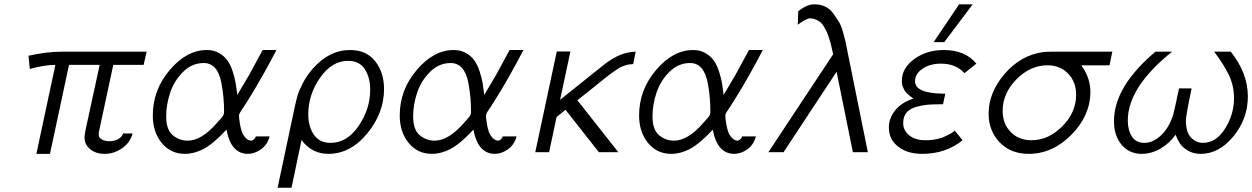

<svg xmlns="http://www.w3.org/2000/svg" viewBox="-20 -715 5882 902"><path d="M113.8 -453.1Q197.8 -472.2 270 -472.2H668.9L654.8 -410.2H512.2L444.8 -96.2Q443.8 -90.3 443.8 -82Q443.8 -67.9 458 -59.8Q472.2 -51.8 494.1 -51.8Q518.1 -51.8 533.9 -60.8Q549.8 -69.8 554.2 -79.1L558.1 -87.9H603Q590.8 -43.9 553 -18.1Q515.1 7.8 471.2 7.8Q431.2 7.8 404.1 -13.7Q377 -35.2 377 -69.8Q377 -77.6 381.8 -104L448.2 -410.2H304.2L214.8 7.8H150.9L240.2 -410.2Q189.5 -410.2 120.1 -391.1Z M697.8 -172.9Q697.8 -292 777.3 -386Q856.9 -480 951.7 -480Q984.9 -480 1010.3 -465.1Q1035.6 -450.2 1049.8 -429.2Q1064 -408.2 1073.5 -378.2Q1083 -348.1 1086.9 -325.7Q1090.8 -303.2 1093.8 -278.8Q1094.7 -272 1094.7 -269L1150.9 -363.8L1213.9 -480H1278.8Q1248 -420.9 1220.9 -372.6Q1193.8 -324.2 1176.3 -295.2Q1158.7 -266.1 1144.8 -243.7Q1130.9 -221.2 1123.3 -210.2Q1115.7 -199.2 1110.8 -191.7Q1106 -184.1 1104.5 -179.9Q1103 -175.8 1103 -171.9Q1103 -167 1103.5 -159.4Q1104 -151.9 1107.4 -131.8Q1110.8 -111.8 1116.2 -96.4Q1121.6 -81.1 1133.3 -68.1Q1145 -55.2 1159.7 -54.2Q1165.5 -54.2 1171.1 -59.1Q1176.8 -64 1179.7 -68.8L1181.6 -74.2H1246.6Q1235.4 -33.2 1205.1 -12.7Q1174.8 7.8 1145 7.8Q1064.9 7.8 1043.9 -106Q982.9 -40 936 -15.1Q892.1 7.8 848.6 7.8Q781.7 7.8 739.7 -43.5Q697.8 -94.7 697.8 -172.9ZM760.7 -168Q760.7 -106 791.3 -80.1Q821.8 -54.2 861.8 -54.2Q926.8 -54.2 999 -137.2Q1002.9 -142.1 1008.3 -147.9Q1013.7 -153.8 1016.4 -156.5Q1019 -159.2 1022 -163.1Q1024.9 -167 1026.4 -168.9Q1027.8 -170.9 1029.3 -173.8Q1030.8 -176.8 1031.2 -179Q1031.7 -181.2 1032.2 -183.6Q1032.7 -186 1032.7 -189Q1032.7 -260.7 1020 -326.2Q1002 -418.9 937 -418.9Q881.8 -418.9 839.8 -377Q797.9 -335 779.3 -279.1Q760.7 -223.1 760.7 -168Z M1284.2 167 1364.3 -210.9Q1372.1 -246.1 1378.2 -267.1Q1384.3 -288.1 1402.8 -324.5Q1421.4 -360.8 1449.2 -392.1Q1526.4 -480 1624.5 -480Q1701.7 -480 1742.9 -427Q1784.2 -374 1784.2 -296.9Q1784.2 -184.1 1705.3 -88.1Q1626.5 7.8 1522.5 7.8Q1445.3 7.8 1396.5 -57.1L1349.6 167ZM1428.2 -178.2Q1428.2 -121.1 1454.3 -82.5Q1480.5 -43.9 1533.2 -43.9Q1610.4 -43.9 1664.8 -123.5Q1719.2 -203.1 1719.2 -293.9Q1719.2 -351.1 1693.8 -390.1Q1668.5 -429.2 1615.2 -429.2Q1539.1 -429.2 1483.6 -349.6Q1428.2 -270 1428.2 -178.2Z M1857.9 -172.9Q1857.9 -292 1937.5 -386Q2017.1 -480 2111.8 -480Q2145 -480 2170.4 -465.1Q2195.8 -450.2 2210 -429.2Q2224.1 -408.2 2233.6 -378.2Q2243.2 -348.1 2247.1 -325.7Q2251 -303.2 2253.9 -278.8Q2254.9 -272 2254.9 -269L2311 -363.8L2374 -480H2439Q2408.2 -420.9 2381.1 -372.6Q2354 -324.2 2336.4 -295.2Q2318.8 -266.1 2304.9 -243.7Q2291 -221.2 2283.4 -210.2Q2275.9 -199.2 2271 -191.7Q2266.1 -184.1 2264.6 -179.9Q2263.2 -175.8 2263.2 -171.9Q2263.2 -167 2263.7 -159.4Q2264.2 -151.9 2267.6 -131.8Q2271 -111.8 2276.4 -96.4Q2281.7 -81.1 2293.5 -68.1Q2305.2 -55.2 2319.8 -54.2Q2325.7 -54.2 2331.3 -59.1Q2336.9 -64 2339.8 -68.8L2341.8 -74.2H2406.7Q2395.5 -33.2 2365.2 -12.7Q2335 7.8 2305.2 7.8Q2225.1 7.8 2204.1 -106Q2143.1 -40 2096.2 -15.1Q2052.2 7.8 2008.8 7.8Q1941.9 7.8 1899.9 -43.5Q1857.9 -94.7 1857.9 -172.9ZM1920.9 -168Q1920.9 -106 1951.4 -80.1Q1981.9 -54.2 2022 -54.2Q2086.9 -54.2 2159.2 -137.2Q2163.1 -142.1 2168.5 -147.9Q2173.8 -153.8 2176.5 -156.5Q2179.2 -159.2 2182.1 -163.1Q2185.1 -167 2186.5 -168.9Q2188 -170.9 2189.5 -173.8Q2190.9 -176.8 2191.4 -179Q2191.9 -181.2 2192.4 -183.6Q2192.9 -186 2192.9 -189Q2192.9 -260.7 2180.2 -326.2Q2162.1 -418.9 2097.2 -418.9Q2042 -418.9 2000 -377Q1958 -335 1939.5 -279.1Q1920.9 -223.1 1920.9 -168Z M2494.6 0 2595.7 -473.1H2659.7L2611.3 -246.1L2816.4 -410.2Q2892.6 -471.2 2966.3 -472.2L2954.6 -414.1Q2942.4 -413.1 2934.6 -412.1Q2926.8 -411.1 2916.3 -407.5Q2905.8 -403.8 2899.7 -401.4Q2893.6 -398.9 2880.6 -390.4Q2867.7 -381.8 2859.1 -376Q2850.6 -370.1 2830.6 -354.5Q2810.5 -338.9 2795.7 -326.4Q2780.8 -314 2749.8 -289.6Q2718.8 -265.1 2692.4 -244.1L2884.8 0H2793.5L2636.7 -199.2L2594.7 -165L2559.6 0Z M2982.4 -172.9Q2982.4 -292 3062 -386Q3141.6 -480 3236.3 -480Q3269.5 -480 3294.9 -465.1Q3320.3 -450.2 3334.5 -429.2Q3348.6 -408.2 3358.2 -378.2Q3367.7 -348.1 3371.6 -325.7Q3375.5 -303.2 3378.4 -278.8Q3379.4 -272 3379.4 -269L3435.5 -363.8L3498.5 -480H3563.5Q3532.7 -420.9 3505.6 -372.6Q3478.5 -324.2 3460.9 -295.2Q3443.4 -266.1 3429.4 -243.7Q3415.5 -221.2 3408 -210.2Q3400.4 -199.2 3395.5 -191.7Q3390.6 -184.1 3389.2 -179.9Q3387.7 -175.8 3387.7 -171.9Q3387.7 -167 3388.2 -159.4Q3388.7 -151.9 3392.1 -131.8Q3395.5 -111.8 3400.9 -96.4Q3406.2 -81.1 3418 -68.1Q3429.7 -55.2 3444.3 -54.2Q3450.2 -54.2 3455.8 -59.1Q3461.4 -64 3464.4 -68.8L3466.3 -74.2H3531.2Q3520 -33.2 3489.7 -12.7Q3459.5 7.8 3429.7 7.8Q3349.6 7.8 3328.6 -106Q3267.6 -40 3220.7 -15.1Q3176.8 7.8 3133.3 7.8Q3066.4 7.8 3024.4 -43.5Q2982.4 -94.7 2982.4 -172.9ZM3045.4 -168Q3045.4 -106 3075.9 -80.1Q3106.4 -54.2 3146.5 -54.2Q3211.4 -54.2 3283.7 -137.2Q3287.6 -142.1 3293 -147.9Q3298.3 -153.8 3301 -156.5Q3303.7 -159.2 3306.6 -163.1Q3309.6 -167 3311 -168.9Q3312.5 -170.9 3314 -173.8Q3315.4 -176.8 3315.9 -179Q3316.4 -181.2 3316.9 -183.6Q3317.4 -186 3317.4 -189Q3317.4 -260.7 3304.7 -326.2Q3286.6 -418.9 3221.7 -418.9Q3166.5 -418.9 3124.5 -377Q3082.5 -335 3064 -279.1Q3045.4 -223.1 3045.4 -168Z M3589.8 0 3894 -460Q3893.1 -462.9 3889.2 -481.4Q3885.3 -500 3883.1 -508.5Q3880.9 -517.1 3875 -535.6Q3869.1 -554.2 3864.5 -564.2Q3859.9 -574.2 3851.6 -588.6Q3843.3 -603 3834.2 -610.6Q3825.2 -618.2 3812 -623.5Q3798.8 -628.9 3785.2 -628.9Q3769 -628.9 3728 -599.1L3730 -662.1Q3771 -695.3 3806.2 -694.8Q3833 -694.8 3856 -684.3Q3878.9 -673.8 3895 -651.4Q3911.1 -628.9 3921.6 -611.6Q3932.1 -594.2 3941.2 -561.5Q3950.2 -528.8 3952.6 -517.8Q3955.1 -506.8 3960 -480L4057.1 0H3986.8L3910.2 -377.9L3661.1 0Z M4155.8 -116.2Q4155.8 -159.2 4184.8 -196Q4213.9 -232.9 4271 -252Q4270 -252.9 4264.4 -257.1Q4258.8 -261.2 4256.8 -262.7Q4254.9 -264.2 4249.5 -268.6Q4244.1 -272.9 4241 -275.9Q4237.8 -278.8 4233.4 -284.4Q4229 -290 4227.1 -294.9Q4225.1 -299.8 4221.9 -306.4Q4218.8 -313 4217.8 -320.1Q4216.8 -327.1 4216.8 -335Q4216.8 -395 4274.9 -437.5Q4333 -480 4414.1 -480Q4514.2 -480 4566.9 -416L4510.7 -371.1Q4471.7 -416 4399.9 -416Q4349.1 -416 4314 -392.1Q4278.8 -368.2 4278.8 -333Q4278.8 -276.9 4412.1 -274.9Q4418 -274.9 4420.9 -274.9L4410.2 -225.1H4395Q4361.8 -225.1 4338.4 -223.1Q4314.9 -221.2 4284.9 -213.1Q4254.9 -205.1 4239 -186Q4223.1 -167 4223.1 -137.2Q4223.1 -102.1 4251.5 -79.1Q4279.8 -56.2 4327.1 -56.2Q4344.2 -56.2 4360.1 -58.1Q4376 -60.1 4389.4 -63.5Q4402.8 -66.9 4412.8 -71Q4422.9 -75.2 4432.9 -80.6Q4442.9 -85.9 4447.5 -88.4Q4452.1 -90.8 4459 -96.2L4465.8 -101.1L4502 -56.2Q4423.8 7.8 4312 7.8Q4243.2 7.8 4199.5 -26.1Q4155.8 -60.1 4155.8 -116.2ZM4366.2 -517.1 4485.8 -694.8H4549.8L4416 -517.1Z M4624.5 -181.2Q4624.5 -280.3 4699.5 -367.7Q4774.4 -455.1 4879.4 -470.2Q4896.5 -472.2 4930.7 -472.2H5205.6L5192.4 -408.2H5059.6Q5102.5 -350.1 5102.5 -284.2Q5102.5 -172.4 5013.7 -82.3Q4924.8 7.8 4812.5 7.8Q4728.5 7.8 4676.5 -46.1Q4624.5 -100.1 4624.5 -181.2ZM4690.4 -193.8Q4690.4 -133.8 4728 -95Q4765.6 -56.2 4825.7 -56.2Q4905.8 -56.2 4970.7 -121.6Q5035.6 -187 5035.6 -270Q5035.6 -330.1 4998 -369.1Q4960.4 -408.2 4900.4 -408.2Q4820.3 -408.2 4755.4 -342.5Q4690.4 -276.9 4690.4 -193.8Z M5213.4 -146Q5213.4 -308.1 5408.2 -472.2H5486.3Q5278.3 -305.2 5278.3 -148.9Q5278.3 -104 5297.4 -74Q5316.4 -43.9 5356.4 -43.9Q5397.5 -43.9 5434.8 -79.6Q5472.2 -115.2 5491.2 -174.8Q5495.1 -186 5519 -299.8H5578.1Q5551.3 -171.9 5551.3 -149.9Q5551.3 -92.8 5575.7 -68.4Q5600.1 -43.9 5631.3 -43.9Q5693.4 -43.9 5735.4 -111.1Q5777.3 -178.2 5777.3 -252.9Q5777.3 -312 5753.4 -362.1Q5729.5 -412.1 5684.1 -472.2H5762.2Q5842.3 -371.1 5842.3 -262.2Q5842.3 -157.2 5774.7 -74.7Q5707 7.8 5621.1 7.8Q5585 7.8 5559.1 -8.5Q5533.2 -24.9 5523.2 -41Q5513.2 -57.1 5502.4 -82Q5474.6 -42 5431.9 -17.1Q5389.2 7.8 5344.2 7.8Q5285.2 7.8 5249.3 -34.7Q5213.4 -77.1 5213.4 -146Z"/></svg>

Font: CMU Bright
Style: Oblique
Weight: 500
Italic angle: -12°
Version: Version 0.7.0